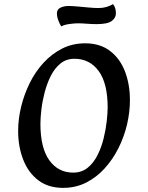

<svg xmlns="http://www.w3.org/2000/svg" viewBox="-20 -894 718 931"><path d="M286 17Q214 17 165.5 -20Q117 -57 92.5 -120Q68 -183 68 -259Q68 -317 82.5 -376.5Q97 -436 124 -491Q151 -546 191 -589.5Q231 -633 281.5 -658.5Q332 -684 393 -684Q465 -684 513.5 -647Q562 -610 586 -547.5Q610 -485 610 -408Q610 -350 596 -290.5Q582 -231 554.5 -176Q527 -121 487.5 -77.5Q448 -34 397.5 -8.5Q347 17 286 17ZM335 -57Q376 -57 405 -80.5Q434 -104 453 -142Q472 -180 482.5 -223Q493 -266 497.5 -306Q502 -346 502 -373Q502 -490 458.5 -549.5Q415 -609 341 -609Q301 -609 272.5 -585.5Q244 -562 225.5 -524.5Q207 -487 196 -444Q185 -401 180.5 -361Q176 -321 176 -294Q176 -177 219 -117Q262 -57 335 -57ZM277 -766Q270 -776 263 -794.5Q256 -813 256 -829Q256 -849 273.5 -857Q291 -865 312 -865Q329 -865 356.5 -862.5Q384 -860 411.5 -857.5Q439 -855 457 -855Q478 -855 495.5 -860Q513 -865 528 -874Q536 -864 539 -853Q542 -842 542 -829Q542 -807 521.5 -792Q501 -777 448 -777Q426 -777 401 -779Q376 -781 358 -781Q341 -781 316 -777.5Q291 -774 277 -766Z"/></svg>

Font: Paprika
Style: Regular
Weight: 400
Designer: Eduardo Rodriguez Tunni
Foundry: Eduardo Rodriguez Tunni
Version: Version 1.010; ttfautohint (v1.8.3)